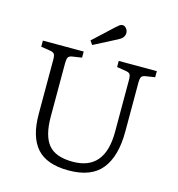

<svg xmlns="http://www.w3.org/2000/svg" viewBox="-131 -1027 1069 1154"><g transform="rotate(15 403.5 -450.0)"><path d="M400 14Q264 14 202 -56Q140 -126 140 -267V-606Q140 -631 133.5 -640.5Q127 -650 107 -653L50 -662V-700H304V-662L244 -653Q226 -650 220 -639.5Q214 -629 214 -602V-271Q214 -152 259 -97.5Q304 -43 411 -43Q611 -43 611 -282V-606Q611 -631 604.5 -640.5Q598 -650 578 -653L522 -662V-700H759V-662L701 -653Q682 -650 676 -640Q670 -630 670 -602V-300Q670 -147 606 -66.5Q542 14 400 14ZM343 -751 326 -775 452 -892Q464 -903 472 -908.5Q480 -914 489 -914Q503 -914 513 -901Q523 -888 523 -874Q523 -858 513.5 -846Q504 -834 486 -825Z"/></g></svg>

Font: Literata 12pt Light
Style: Regular
Weight: 300
Designer: Latin by Veronika Burian and Jose Scaglione. Greek by Irene Vlachou. Cyrillic by Vera Evstafieva.
Foundry: TypeTogether
Version: Version 3.002